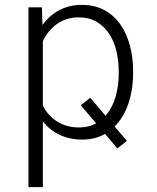

<svg xmlns="http://www.w3.org/2000/svg" viewBox="-20 -558 640 781"><path d="M496.1 15.1 457.5 45.9 308.6 -129.9 347.2 -160.2ZM521.5 -258.8Q521.5 -207.5 509 -158.9Q496.6 -110.4 470.9 -73Q445.3 -35.6 406.2 -12.9Q367.2 9.8 313.5 9.8Q264.2 9.8 223.1 -9.3Q182.1 -28.3 154.3 -64.5V203.1H95.7V-528.3H150.4L152.8 -456.1Q180.7 -495.1 221.2 -516.6Q261.7 -538.1 312.5 -538.1Q366.7 -538.1 406.2 -515.9Q445.8 -493.7 471.2 -456.3Q496.6 -418.9 509 -370.4Q521.5 -321.8 521.5 -269ZM462.9 -269Q462.9 -308.6 454.1 -347.7Q445.3 -386.7 425.8 -417.7Q406.2 -448.7 375.2 -468Q344.2 -487.3 299.3 -487.3Q273.9 -487.3 251.7 -480.2Q229.5 -473.1 211.2 -460.2Q192.9 -447.3 178.5 -429.4Q164.1 -411.6 154.3 -390.1V-128.4Q174.8 -87.4 212.9 -63.5Q251 -39.6 300.3 -39.6Q344.7 -39.6 375.7 -59.1Q406.7 -78.6 426 -109.6Q445.3 -140.6 454.1 -179.9Q462.9 -219.2 462.9 -258.8Z"/></svg>

Font: Roboto Mono Light
Style: Regular
Weight: 300
Designer: Google
Version: Version 2.000985; 2015; ttfautohint (v1.3)